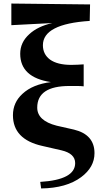

<svg xmlns="http://www.w3.org/2000/svg" viewBox="-20 -840 567 1083"><path d="M397 -109Q513 -81 513 24Q513 103 438 159Q355 221 212 223L207 186Q404 174 404 80Q404 26 327 8L218 -17Q53 -54 53 -190Q53 -262 107 -311Q164 -364 267 -377Q94 -403 94 -537Q94 -601 145 -647Q192 -691 275 -710L44 -698V-820L488 -815L486 -722Q222 -705 222 -585Q222 -534 262 -504Q304 -474 382 -474Q399 -474 418 -475Q439 -476 452 -477V-353Q437 -355 413 -355H372Q190 -355 190 -233Q190 -159 300 -131Z"/></svg>

Font: Source Han Serif SC Heavy
Style: Regular
Weight: 900
Designer: Ryoko NISHIZUKA  (kana & ideographs); Frank Grießhammer (Latin, Greek & Cyrillic); Wenlong ZHANG  (bopomofo); Sandoll Co
Foundry: Adobe Systems Incorporated
Version: Version 1.001 October 20, 2017